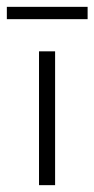

<svg xmlns="http://www.w3.org/2000/svg" viewBox="-25 -541 276 561"><path d="M-5 -521V-485H231V-521ZM89 -391V0H136V-391Z"/></svg>

Font: Sulaf Light
Style: Regular
Weight: 300
Designer: Bandar Raffah (Arabic) and Santiago Orozco (Latin)
Foundry: Caramella and Typemade
Version: Version 1.005;PS 001.005;hotconv 1.0.88;makeotf.lib2.5.64775